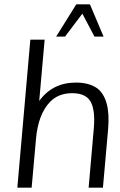

<svg xmlns="http://www.w3.org/2000/svg" viewBox="-20 -866 553 886"><path d="M332 -846H395L458 -697H416L360 -803L280 -697H239ZM211 -396Q156 -339 146 -224L126 0H60L120 -683H186L161 -400Q222 -485 331 -485Q390 -485 428 -459Q491 -411 479 -271L455 0H389L413 -275Q420 -358 398 -397Q376 -436 313 -436Q250 -436 211 -396Z"/></svg>

Font: Kavivanar
Style: Regular
Weight: 400
Designer: Tharique Azeez
Foundry: Tharique Azeez
Version: Version 1.88